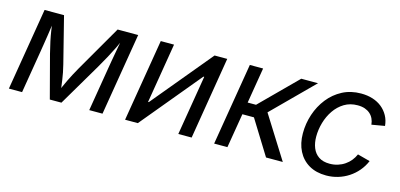

<svg xmlns="http://www.w3.org/2000/svg" viewBox="-56 -875 2529 1215"><g transform="rotate(15 1209.0 -267.5)"><path d="M29.3 0 118.7 -539.1H246.1L322.3 -236.8Q329.1 -210.4 333.5 -186.8Q337.9 -163.1 341.1 -141.8Q344.2 -120.6 346.7 -100.6Q349.1 -80.6 351.6 -61H335.9Q344.7 -81.5 353.8 -101.8Q362.8 -122.1 373 -143.3Q383.3 -164.6 395.3 -187.5Q407.2 -210.4 422.4 -236.8L597.2 -539.1H731.9L642.6 0H555.7L602.1 -279.8Q606.4 -308.1 611.6 -336.2Q616.7 -364.3 621.6 -392.3Q626.5 -420.4 631.6 -447.8Q636.7 -475.1 641.6 -501.5H652.3Q634.3 -460.4 617.7 -426.3Q601.1 -392.1 582.3 -357.4Q563.5 -322.8 538.6 -279.8L373.5 0H297.4L223.6 -279.8Q212.9 -322.3 205.6 -356.7Q198.2 -391.1 193.1 -425.5Q188 -460 182.6 -501.5H195.8Q191.4 -473.1 187.7 -446.3Q184.1 -419.4 179.9 -392.6Q175.8 -365.7 171.4 -337.9Q167 -310.1 162.1 -279.8L115.7 0Z M1226.6 0H1139.2L1204.1 -391.6H1198.7L874 0H790.5L879.9 -539.1H966.8L901.9 -146.5H906.7L1232.4 -539.1H1315.4Z M1374 0 1463.4 -539.1H1550.3L1511.7 -305.7H1566.4L1800.3 -539.1H1910.2L1648.9 -278.3L1823.7 0H1713.9L1574.2 -225.6H1498.5L1460.9 0Z M2109.9 11.7Q2044.4 11.7 1997.3 -15.6Q1950.2 -43 1924.8 -92.8Q1899.4 -142.6 1899.4 -209Q1899.4 -272.9 1919.4 -333.3Q1939.5 -393.6 1977.5 -441.9Q2015.6 -490.2 2069.6 -518.6Q2123.5 -546.9 2191.4 -546.9Q2232.9 -546.9 2267.6 -535.9Q2302.2 -524.9 2328.1 -503.9Q2354 -482.9 2370.1 -453.6Q2386.2 -424.3 2389.6 -387.7L2304.2 -373Q2302.2 -394.5 2293.9 -412.1Q2285.6 -429.7 2271.2 -442.4Q2256.8 -455.1 2236.6 -462.2Q2216.3 -469.2 2189.5 -469.2Q2140.1 -469.2 2102.3 -446.3Q2064.5 -423.3 2038.6 -385.5Q2012.7 -347.7 1999.5 -301.8Q1986.3 -255.9 1986.3 -210.4Q1986.3 -168.9 1999.5 -136.2Q2012.7 -103.5 2040.5 -84.7Q2068.4 -65.9 2111.8 -65.9Q2140.1 -65.9 2165 -73.7Q2189.9 -81.5 2210.4 -95.5Q2231 -109.4 2246.1 -128.2Q2261.2 -147 2271 -169.4L2353 -147.5Q2337.4 -110.8 2312.5 -81.5Q2287.6 -52.2 2255.9 -31.5Q2224.1 -10.7 2187 0.5Q2149.9 11.7 2109.9 11.7Z"/></g></svg>

Font: Inter 18pt
Style: Italic
Weight: 400
Italic angle: -9.3988°
Designer: Rasmus Andersson
Foundry: rsms
Version: Version 4.001;git-66647c0bb